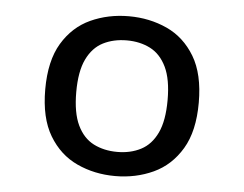

<svg xmlns="http://www.w3.org/2000/svg" viewBox="-43 -564 796 626"><g transform="rotate(5 355.0 -250.5)"><path d="M355 11Q287 11 229.8 -15.5Q172.5 -42 138 -99.8Q103.5 -157.5 103.5 -251Q103.5 -344.5 138 -402Q172.5 -459.5 229.8 -485.8Q287 -512 355 -512Q422.5 -512 479.8 -485.8Q537 -459.5 571.5 -402Q606 -344.5 606 -251Q606 -157.5 571.5 -99.8Q537 -42 479.8 -15.5Q422.5 11 355 11ZM355 -68Q398.5 -68 432.2 -85.5Q466 -103 485 -143Q504 -183 504 -251Q504 -318.5 484.8 -358.5Q465.5 -398.5 431.8 -415.8Q398 -433 355 -433Q311.5 -433 277.5 -415.8Q243.5 -398.5 224.2 -358.5Q205 -318.5 205 -251Q205 -183 224.2 -142.8Q243.5 -102.5 277.5 -85.2Q311.5 -68 355 -68Z"/></g></svg>

Font: League Mono
Style: Regular
Weight: 400
Width: 6
Designer: Tyler Finck
Foundry: The League of Moveable Type / Tyler Finck
Version: Version 2.300;RELEASE